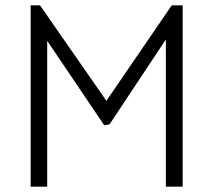

<svg xmlns="http://www.w3.org/2000/svg" viewBox="-20 -700 800 720"><path d="M391 -234 602 -552V0H665V-680H624L379 -322L130 -680H95V0H157V-547L371 -230Z"/></svg>

Font: Catamaran Thin Light
Style: Regular
Weight: 300
Version: Version 2.000